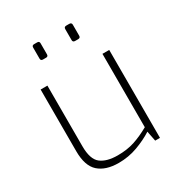

<svg xmlns="http://www.w3.org/2000/svg" viewBox="-178 -877 941 1006"><g transform="rotate(-30 292.0 -374.5)"><path d="M249 6Q171 6 128.5 -32Q86 -70 86 -159V-532H127V-165Q127 -86 162.5 -58.5Q198 -31 264 -31Q321 -31 365.5 -45.5Q410 -60 460 -88V-532H501V0H472L460 -61Q418 -34 363.5 -14Q309 6 249 6ZM370 -662Q356 -662 356 -675V-742Q356 -755 370 -755H388Q395 -755 398.5 -751.5Q402 -748 402 -742V-675Q402 -662 388 -662ZM175 -662Q162 -662 162 -675V-742Q162 -755 175 -755H194Q201 -755 204 -751.5Q207 -748 207 -742V-675Q207 -662 194 -662Z"/></g></svg>

Font: Exo Thin ExtraLight
Style: Regular
Weight: 250
Version: Version 2.000